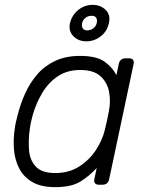

<svg xmlns="http://www.w3.org/2000/svg" viewBox="-20 -760 609 790"><path d="M207 10Q149 10 113 -11Q77 -32 59 -67Q41 -102 37.5 -145Q34 -188 41 -232Q43 -247 46 -260Q49 -273 53 -288Q64 -332 83 -374.5Q102 -417 132 -452.5Q162 -488 206 -509Q250 -530 310 -530Q376 -530 409 -507Q442 -484 459 -451L469 -498Q471 -508 478 -514Q485 -520 495 -520H512Q522 -520 527 -514Q532 -508 530 -498L429 -22Q427 -12 420 -6Q413 0 403 0H386Q376 0 371 -6Q366 -12 368 -22L378 -69Q347 -35 310 -12.5Q273 10 207 10ZM207 -48Q264 -48 306 -75Q348 -102 374.5 -142.5Q401 -183 411 -224Q415 -239 420 -263Q425 -287 428 -302Q436 -342 429 -381Q422 -420 394 -446Q366 -472 310 -472Q256 -472 217.5 -446Q179 -420 154 -378Q129 -336 115 -288Q111 -273 108 -260Q105 -247 103 -232Q96 -184 99.5 -142Q103 -100 128 -74Q153 -48 207 -48ZM335 -590Q302 -590 281.5 -611.5Q261 -633 268 -665Q276 -698 302 -719Q328 -740 361 -740Q394 -740 415 -719Q436 -698 428 -665Q421 -631 394.5 -610.5Q368 -590 335 -590ZM338 -635Q353 -635 364 -643.5Q375 -652 378 -665Q381 -678 376 -686.5Q371 -695 357 -695Q342 -695 331.5 -686.5Q321 -678 318 -665Q315 -652 320.5 -643.5Q326 -635 338 -635Z"/></svg>

Font: Rubik Light
Style: Italic
Weight: 300
Italic angle: -12°
Designer: Hubert and Fischer
Foundry: Hubert and Fischer
Version: Version 2.300;gftools[0.9.30]